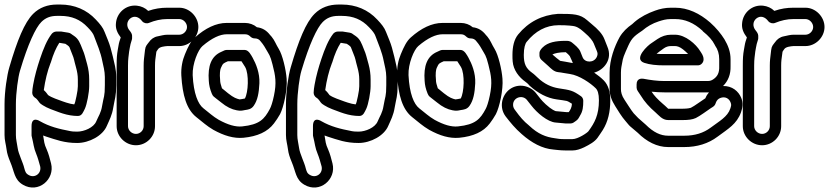

<svg xmlns="http://www.w3.org/2000/svg" viewBox="-21 -587 3653 846"><path d="M280 -443 249 -448H245H227C219 -448 211 -443 207 -438C186 -411 170 -372 155 -327C143 -291 132 -253 125 -213C123 -201 121 -189 121 -178C121 -169 127 -160 134 -156C138 -154 144 -148 152 -136C154 -133 157 -131 159 -129L168 -123C186 -111 218 -100 240 -92L255 -87C277 -80 300 -76 322 -76C341 -76 346 -95 353 -108C362 -127 372 -180 372 -207V-237C372 -260 369 -282 363 -304C352 -341 354 -343 342 -371C332 -396 326 -415 305 -429C292 -437 291 -441 280 -443ZM267 -394C270 -392 283 -384 285 -379C288 -371 292 -361 296 -351C307 -325 304 -325 314 -290C319 -272 322 -255 322 -237V-207C322 -197 320 -182 316 -163C311 -139 309 -132 306 -127C296 -128 283 -131 271 -135L256 -140C235 -148 208 -156 191 -168C186 -175 180 -183 172 -190C178 -233 188 -274 202 -310C202 -310 203 -311 203 -312C214 -349 226 -376 240 -398H243ZM319 -7C304 -7 294 -8 290 -9C238 -19 197 -29 155 -53C155 -53 118 -78 118 -31V7C118 10 118 12 119 15C127 46 127 64 139 92C145 106 151 128 156 146C163 177 132 200 105 184C92 177 90 168 86 154C81 131 60 90 57 66C54 44 49 28 49 8V-128C49 -178 59 -249 67 -275C102 -393 136 -465 161 -490C179 -508 200 -517 230 -517H245C295 -517 333 -501 365 -467C381 -451 390 -438 393 -429C407 -391 422 -359 430 -317C434 -298 441 -273 441 -248V-212C441 -160 436 -163 429 -121C424 -89 413 -76 403 -52C392 -25 350 -7 319 -7ZM450 -33C461 -58 473 -80 478 -113C485 -154 491 -162 491 -212V-248C491 -265 489 -280 486 -295C479 -326 474 -349 466 -377C460 -399 449 -423 440 -446C433 -465 420 -481 401 -501C361 -544 307 -567 245 -567H230C189 -567 153 -554 125 -526C87 -488 55 -410 20 -290C10 -257 -1 -184 -1 -128V8C-1 32 5 48 8 72C10 89 16 107 24 126C43 170 41 204 80 227C148 267 222 203 204 133C199 113 193 90 185 72C173 46 174 38 169 10C172 11 179 14 183 15C227 29 262 43 319 43C372 43 432 11 450 -33Z M803 -468C803 -450 787 -434 769 -434H716C702 -434 689 -430 674 -427C657 -424 644 -414 635 -401C627 -390 620 -385 618 -367L616 -350C614 -334 612 -319 612 -298V-31C612 -13 597 3 578 3C559 3 543 -13 543 -31V-298C543 -330 546 -339 548 -360L551 -377C553 -388 555 -398 559 -409C560 -412 561 -415 561 -418V-430C561 -439 553 -449 548 -455C536 -471 537 -492 552 -505C570 -520 591 -513 605 -494C612 -485 625 -482 635 -486C662 -497 688 -503 716 -503H769C787 -503 803 -486 803 -468ZM578 53C624 53 662 15 662 -31V-298C662 -319 664 -329 666 -344L668 -359C670 -363 672 -365 676 -371C683 -381 704 -383 716 -384H769C814 -384 853 -423 853 -468C853 -513 814 -553 769 -553H716C687 -553 661 -549 632 -539C619 -552 601 -560 582 -562C533 -567 494 -530 490 -486C487 -461 496 -442 511 -422C507 -410 503 -399 501 -385L498 -368C494 -346 493 -329 493 -298V-31C493 15 532 53 578 53Z M1057 -367H978C974 -367 971 -366 968 -365L955 -359C910 -340 894 -297 899 -231C900 -212 904 -195 912 -175C917 -162 923 -160 930 -154L953 -136C977 -116 1000 -105 1022 -101C1038 -98 1044 -99 1058 -102C1071 -104 1086 -105 1097 -121C1114 -145 1120 -178 1122 -220C1124 -265 1107 -306 1092 -333C1086 -343 1075 -367 1057 -367ZM1043 -317C1049 -308 1053 -302 1059 -292C1077 -261 1073 -179 1058 -153C1054 -152 1038 -149 1035 -149C1022 -152 1009 -156 984 -176L962 -194C960 -196 959 -196 957 -198C952 -212 949 -225 949 -232V-234C946 -262 949 -280 952 -287C962 -310 964 -308 983 -317ZM1099 -418C1113 -418 1121 -414 1128 -404L1136 -394C1142 -386 1146 -379 1150 -372C1165 -345 1169 -346 1180 -302C1193 -252 1198 -222 1186 -165C1180 -136 1173 -116 1168 -107C1144 -62 1123 -38 1046 -30C1017 -27 983 -37 943 -59C917 -74 901 -90 875 -110C852 -128 832 -174 828 -256C826 -306 852 -368 871 -384C913 -420 949 -436 978 -436H1058C1068 -436 1075 -433 1082 -426C1087 -421 1094 -418 1099 -418ZM1111 -467C1097 -479 1078 -486 1058 -486H978C931 -486 884 -463 838 -422C820 -406 808 -382 794 -348C783 -322 776 -289 778 -254C783 -168 801 -105 844 -71C872 -49 890 -32 919 -15C966 11 1009 24 1052 20C1113 14 1158 -6 1186 -43C1196 -56 1205 -70 1213 -84C1229 -115 1246 -192 1242 -240C1239 -280 1224 -345 1207 -372C1195 -391 1190 -408 1176 -425L1168 -434C1154 -452 1136 -464 1111 -467Z M1520 -443 1489 -448H1485H1467C1459 -448 1451 -443 1447 -438C1426 -411 1410 -372 1395 -327C1383 -291 1372 -253 1365 -213C1363 -201 1361 -189 1361 -178C1361 -169 1367 -160 1374 -156C1378 -154 1384 -148 1392 -136C1394 -133 1397 -131 1399 -129L1408 -123C1426 -111 1458 -100 1480 -92L1495 -87C1517 -80 1540 -76 1562 -76C1581 -76 1586 -95 1593 -108C1602 -127 1612 -180 1612 -207V-237C1612 -260 1609 -282 1603 -304C1592 -341 1594 -343 1582 -371C1572 -396 1566 -415 1545 -429C1532 -437 1531 -441 1520 -443ZM1507 -394C1510 -392 1523 -384 1525 -379C1528 -371 1532 -361 1536 -351C1547 -325 1544 -325 1554 -290C1559 -272 1562 -255 1562 -237V-207C1562 -197 1560 -182 1556 -163C1551 -139 1549 -132 1546 -127C1536 -128 1523 -131 1511 -135L1496 -140C1475 -148 1448 -156 1431 -168C1426 -175 1420 -183 1412 -190C1418 -233 1428 -274 1442 -310C1442 -310 1443 -311 1443 -312C1454 -349 1466 -376 1480 -398H1483ZM1559 -7C1544 -7 1534 -8 1530 -9C1478 -19 1437 -29 1395 -53C1395 -53 1358 -78 1358 -31V7C1358 10 1358 12 1359 15C1367 46 1367 64 1379 92C1385 106 1391 128 1396 146C1403 177 1372 200 1345 184C1332 177 1330 168 1326 154C1321 131 1300 90 1297 66C1294 44 1289 28 1289 8V-128C1289 -178 1299 -249 1307 -275C1342 -393 1376 -465 1401 -490C1419 -508 1440 -517 1470 -517H1485C1535 -517 1573 -501 1605 -467C1621 -451 1630 -438 1633 -429C1647 -391 1662 -359 1670 -317C1674 -298 1681 -273 1681 -248V-212C1681 -160 1676 -163 1669 -121C1664 -89 1653 -76 1643 -52C1632 -25 1590 -7 1559 -7ZM1690 -33C1701 -58 1713 -80 1718 -113C1725 -154 1731 -162 1731 -212V-248C1731 -265 1729 -280 1726 -295C1719 -326 1714 -349 1706 -377C1700 -399 1689 -423 1680 -446C1673 -465 1660 -481 1641 -501C1601 -544 1547 -567 1485 -567H1470C1429 -567 1393 -554 1365 -526C1327 -488 1295 -410 1260 -290C1250 -257 1239 -184 1239 -128V8C1239 32 1245 48 1248 72C1250 89 1256 107 1264 126C1283 170 1281 204 1320 227C1388 267 1462 203 1444 133C1439 113 1433 90 1425 72C1413 46 1414 38 1409 10C1412 11 1419 14 1423 15C1467 29 1502 43 1559 43C1612 43 1672 11 1690 -33Z M2008 -367H1929C1925 -367 1922 -366 1919 -365L1906 -359C1861 -340 1845 -297 1850 -231C1851 -212 1855 -195 1863 -175C1868 -162 1874 -160 1881 -154L1904 -136C1928 -116 1951 -105 1973 -101C1989 -98 1995 -99 2009 -102C2022 -104 2037 -105 2048 -121C2065 -145 2071 -178 2073 -220C2075 -265 2058 -306 2043 -333C2037 -343 2026 -367 2008 -367ZM1994 -317C2000 -308 2004 -302 2010 -292C2028 -261 2024 -179 2009 -153C2005 -152 1989 -149 1986 -149C1973 -152 1960 -156 1935 -176L1913 -194C1911 -196 1910 -196 1908 -198C1903 -212 1900 -225 1900 -232V-234C1897 -262 1900 -280 1903 -287C1913 -310 1915 -308 1934 -317ZM2050 -418C2064 -418 2072 -414 2079 -404L2087 -394C2093 -386 2097 -379 2101 -372C2116 -345 2120 -346 2131 -302C2144 -252 2149 -222 2137 -165C2131 -136 2124 -116 2119 -107C2095 -62 2074 -38 1997 -30C1968 -27 1934 -37 1894 -59C1868 -74 1852 -90 1826 -110C1803 -128 1783 -174 1779 -256C1777 -306 1803 -368 1822 -384C1864 -420 1900 -436 1929 -436H2009C2019 -436 2026 -433 2033 -426C2038 -421 2045 -418 2050 -418ZM2062 -467C2048 -479 2029 -486 2009 -486H1929C1882 -486 1835 -463 1789 -422C1771 -406 1759 -382 1745 -348C1734 -322 1727 -289 1729 -254C1734 -168 1752 -105 1795 -71C1823 -49 1841 -32 1870 -15C1917 11 1960 24 2003 20C2064 14 2109 -6 2137 -43C2147 -56 2156 -70 2164 -84C2180 -115 2197 -192 2193 -240C2190 -280 2175 -345 2158 -372C2146 -391 2141 -408 2127 -425L2119 -434C2105 -452 2087 -464 2062 -467Z M2503 -309C2468 -315 2468 -316 2447 -319C2442 -322 2421 -340 2413 -347C2423 -352 2442 -357 2472 -357C2476 -354 2487 -344 2490 -339L2500 -317C2501 -315 2502 -311 2503 -309ZM2597 -267C2639 -278 2680 -325 2655 -382L2642 -415C2633 -438 2613 -459 2586 -481C2581 -485 2574 -491 2566 -498C2535 -525 2507 -526 2440 -526H2438C2367 -521 2307 -490 2262 -435C2244 -413 2237 -381 2237 -345C2237 -335 2237 -325 2238 -316C2241 -279 2265 -247 2295 -226C2306 -218 2308 -214 2313 -209C2350 -176 2389 -155 2432 -149C2453 -146 2469 -144 2477 -142C2479 -142 2486 -138 2499 -130C2499 -115 2492 -102 2485 -93H2474L2431 -97H2429C2427 -97 2410 -103 2384 -127C2373 -137 2366 -145 2361 -151L2342 -175C2317 -209 2264 -223 2224 -193C2190 -167 2177 -114 2207 -74C2228 -47 2249 -21 2278 4C2321 42 2368 68 2418 72L2437 74C2447 75 2458 76 2473 76H2501C2519 76 2536 70 2553 62C2577 50 2599 38 2612 20C2621 8 2628 -4 2635 -14C2658 -51 2668 -94 2668 -145C2668 -181 2660 -212 2639 -233C2627 -245 2613 -256 2597 -267ZM2428 -47 2471 -43H2473H2493C2503 -43 2509 -49 2515 -53C2526 -60 2529 -67 2535 -78C2547 -97 2549 -116 2549 -143C2549 -151 2545 -159 2539 -163C2502 -189 2492 -190 2440 -198C2409 -203 2377 -217 2348 -245C2340 -252 2334 -259 2324 -266C2296 -286 2287 -306 2287 -345C2287 -376 2293 -395 2300 -403C2337 -449 2384 -476 2441 -476C2481 -476 2504 -473 2512 -471C2532 -465 2543 -453 2555 -443C2579 -423 2591 -406 2595 -396L2609 -362C2613 -352 2613 -347 2609 -337C2597 -309 2556 -309 2546 -335L2536 -360C2530 -375 2511 -390 2500 -399C2489 -408 2479 -407 2471 -407C2428 -407 2393 -401 2370 -378C2364 -372 2356 -363 2356 -353V-342C2356 -334 2361 -326 2366 -322C2369 -319 2380 -310 2394 -297C2409 -283 2420 -271 2439 -269C2459 -267 2460 -265 2490 -261C2532 -255 2582 -220 2604 -198C2612 -190 2618 -175 2618 -145C2618 -80 2599 -46 2572 -9C2567 -2 2526 26 2501 26H2473C2460 26 2449 26 2443 25L2423 22C2385 17 2350 4 2311 -33L2310 -34C2286 -53 2269 -74 2253 -96L2247 -104C2241 -112 2239 -120 2240 -130C2244 -160 2284 -170 2302 -145L2321 -121C2344 -91 2392 -49 2428 -47Z M2818 -310C2842 -302 2871 -299 2906 -299H3054C3069 -299 3079 -313 3079 -324V-326C3079 -341 3071 -351 3064 -362C3046 -392 2999 -434 2954 -434H2935C2914 -434 2894 -427 2876 -415C2862 -405 2853 -399 2851 -398C2835 -389 2767 -327 2818 -310ZM2872 -350C2882 -358 2887 -362 2904 -374C2914 -381 2924 -384 2935 -384H2954C2962 -384 2974 -381 2989 -369C2998 -362 3005 -355 3011 -349H2906C2893 -349 2883 -349 2872 -350ZM3165 -208C3188 -231 3199 -260 3198 -295V-326C3198 -359 3187 -387 3171 -414C3156 -438 3135 -464 3108 -488C3062 -528 3010 -553 2954 -553H2935C2910 -553 2887 -548 2865 -540C2834 -529 2802 -513 2776 -491C2772 -488 2769 -484 2765 -481C2742 -465 2723 -447 2709 -423C2687 -383 2665 -325 2665 -267V-194C2665 -169 2674 -144 2690 -119C2699 -104 2721 -69 2734 -55C2743 -45 2749 -36 2756 -30C2771 -17 2781 -9 2789 -2C2828 37 2874 61 2923 61H2994C3050 61 3100 46 3141 15C3188 -20 3225 -40 3244 -92C3251 -111 3254 -135 3245 -156C3233 -185 3205 -209 3165 -208ZM3103 -180C3096 -172 3092 -166 3087 -154C3074 -146 3038 -119 3023 -112C3021 -111 3008 -108 2988 -108H2923L2920 -111C2913 -118 2906 -124 2899 -130C2877 -149 2861 -166 2850 -183C2869 -181 2888 -180 2906 -180H3098ZM2906 -230C2876 -230 2846 -234 2814 -240C2807 -241 2784 -243 2784 -215V-201C2784 -196 2786 -190 2789 -186C2794 -179 2798 -173 2803 -165C2818 -140 2840 -115 2867 -92C2882 -79 2897 -58 2923 -58H2988C3011 -58 3030 -60 3045 -67C3062 -75 3097 -101 3112 -111C3118 -115 3129 -119 3133 -134C3137 -145 3143 -151 3152 -155C3175 -164 3192 -152 3198 -136C3203 -125 3200 -119 3197 -109C3185 -72 3148 -53 3111 -25C3079 -1 3041 11 2994 11H2923C2890 11 2858 -4 2824 -38C2817 -45 2806 -53 2791 -67C2785 -73 2779 -79 2771 -88C2760 -101 2740 -134 2731 -147C2718 -166 2715 -182 2715 -194V-267C2715 -278 2716 -286 2717 -292C2723 -322 2721 -326 2736 -360C2755 -403 2760 -418 2793 -441C2798 -445 2804 -448 2809 -452C2830 -470 2854 -484 2882 -493C2898 -498 2913 -503 2935 -503H2954C2996 -503 3036 -487 3075 -451L3076 -449C3101 -429 3118 -410 3128 -390C3129 -389 3129 -387 3130 -386C3142 -369 3148 -350 3148 -326V-295C3149 -267 3141 -250 3121 -237C3115 -233 3108 -230 3098 -230Z M3562 -468C3562 -450 3546 -434 3528 -434H3475C3461 -434 3448 -430 3433 -427C3416 -424 3403 -414 3394 -401C3386 -390 3379 -385 3377 -367L3375 -350C3373 -334 3371 -319 3371 -298V-31C3371 -13 3356 3 3337 3C3318 3 3302 -13 3302 -31V-298C3302 -330 3305 -339 3307 -360L3310 -377C3312 -388 3314 -398 3318 -409C3319 -412 3320 -415 3320 -418V-430C3320 -439 3312 -449 3307 -455C3295 -471 3296 -492 3311 -505C3329 -520 3350 -513 3364 -494C3371 -485 3384 -482 3394 -486C3421 -497 3447 -503 3475 -503H3528C3546 -503 3562 -486 3562 -468ZM3337 53C3383 53 3421 15 3421 -31V-298C3421 -319 3423 -329 3425 -344L3427 -359C3429 -363 3431 -365 3435 -371C3442 -381 3463 -383 3475 -384H3528C3573 -384 3612 -423 3612 -468C3612 -513 3573 -553 3528 -553H3475C3446 -553 3420 -549 3391 -539C3378 -552 3360 -560 3341 -562C3292 -567 3253 -530 3249 -486C3246 -461 3255 -442 3270 -422C3266 -410 3262 -399 3260 -385L3257 -368C3253 -346 3252 -329 3252 -298V-31C3252 15 3291 53 3337 53Z"/></svg>

Font: AppleStorm
Style: XbdOut
Weight: 800
Foundry: Cannot Into Space Fonts
Version: Version 1.01